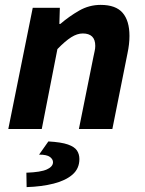

<svg xmlns="http://www.w3.org/2000/svg" viewBox="-20 -528 592 786"><path d="M14 0 114 -496H225L223 -430H227Q263 -461 304 -484.5Q345 -508 392 -508Q454 -508 482 -475.5Q510 -443 510 -381Q510 -364 508 -346.5Q506 -329 502 -310L440 0H303L362 -293Q365 -308 367.5 -319Q370 -330 370 -340Q370 -366 357 -378.5Q344 -391 319 -391Q296 -391 271.5 -375.5Q247 -360 215 -327L151 0ZM89 238 88 179Q147 177 172 165.5Q197 154 197 136Q197 124 184.5 114.5Q172 105 140 105L178 51Q231 54 258 63.5Q285 73 295 88Q305 103 305 123Q305 162 277 186.5Q249 211 200 223.5Q151 236 89 238Z"/></svg>

Font: Source Sans 3
Style: Bold Italic
Weight: 700
Italic angle: -11°
Designer: Paul D. Hunt
Foundry: Adobe
Version: Version 3.052;hotconv 1.1.0;makeotfexe 2.6.0